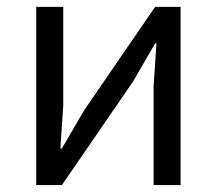

<svg xmlns="http://www.w3.org/2000/svg" viewBox="-20 -536 628 556"><path d="M85 -516.1V0H159.2L365.2 -299.8L429.2 -410.2H433.1L424.8 -286.1V0H502.9V-516.1H429.2L223.1 -215.8L159.2 -106H154.8L163.1 -230V-516.1Z"/></svg>

Font: Plexus Sans
Style: Regular
Weight: 400
Version: Version 2.001;PS 002.001;hotconv 1.0.70;makeotf.lib2.5.58329